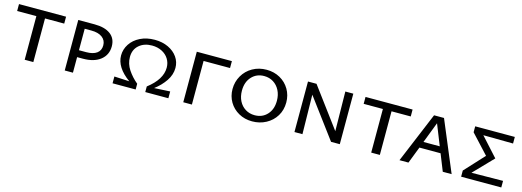

<svg xmlns="http://www.w3.org/2000/svg" viewBox="-7 -1093 4672 1718"><g transform="rotate(15 2328.5 -234.0)"><path d="M460 -404H282V0H202V-404H24V-468H460Z M924 -317Q924 -238 865 -191Q806 -144 703 -144H649V0H573V-468H724Q819 -468 871.5 -429Q924 -390 924 -317ZM848 -306Q848 -353 811.5 -380Q775 -407 711 -407H649V-208H716Q779 -208 813.5 -233Q848 -258 848 -306Z M1533 -63V0H1319V-52Q1448 -151 1448 -260Q1448 -305 1425.5 -341Q1403 -377 1362.5 -397.5Q1322 -418 1271 -418Q1198 -418 1151.5 -377.5Q1105 -337 1105 -268Q1105 -205 1141.5 -150.5Q1178 -96 1230 -53V0H1016V-63L1156 -56Q1025 -150 1025 -261Q1025 -318 1057 -367Q1089 -416 1147.5 -445Q1206 -474 1282 -474Q1352 -474 1407 -448Q1462 -422 1493 -377.5Q1524 -333 1524 -278Q1524 -215 1485 -157.5Q1446 -100 1386 -55Z M1996 -404H1751V0H1671V-468H1996Z M2066 -229Q2066 -296 2098.5 -352.5Q2131 -409 2188.5 -441.5Q2246 -474 2318 -474Q2387 -474 2442.5 -443Q2498 -412 2530 -357.5Q2562 -303 2562 -236Q2562 -166 2528.5 -111Q2495 -56 2437 -25Q2379 6 2309 6Q2240 6 2184.5 -25Q2129 -56 2097.5 -109.5Q2066 -163 2066 -229ZM2477 -229Q2477 -283 2455.5 -325Q2434 -367 2396.5 -390.5Q2359 -414 2311 -414Q2241 -414 2196 -365.5Q2151 -317 2151 -237Q2151 -183 2172 -141.5Q2193 -100 2231 -76.5Q2269 -53 2317 -53Q2388 -53 2432.5 -101.5Q2477 -150 2477 -229Z M3121 -468V0H3040L2769 -364L2775 0H2701V-468H2780L3052 -102L3047 -468Z M3670 -404H3492V0H3412V-404H3234V-468H3670Z M4013 -155H3817L3757 0H3674L3869 -468H3961L4157 0H4075ZM3990 -213 3913 -406 3839 -213Z M4617 -407 4341 -410 4498 -237 4325 -58 4617 -61V0H4245V-57L4412 -238L4250 -413V-468H4617Z"/></g></svg>

Font: Ysabeau SC Medium
Style: Regular
Weight: 500
Designer: Christian Thalmann (Catharsis Fonts)
Version: Version 0.003